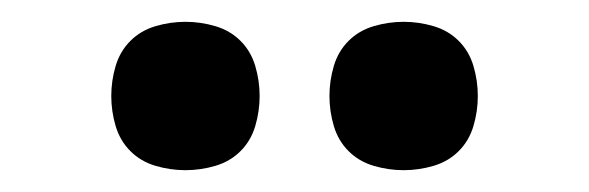

<svg xmlns="http://www.w3.org/2000/svg" viewBox="-20 -758 540 176"><path d="M350 -602Q336 -602 322.5 -606Q309 -610 299.5 -619.5Q290 -629 286 -642.5Q282 -656 282 -670Q282 -684 286 -697.5Q290 -711 299.5 -720.5Q309 -730 322.5 -734Q336 -738 350 -738Q364 -738 377.5 -734Q391 -730 400.5 -720.5Q410 -711 414 -697.5Q418 -684 418 -670Q418 -656 414 -642.5Q410 -629 400.5 -619.5Q391 -610 377.5 -606Q364 -602 350 -602ZM150 -602Q136 -602 122.5 -606Q109 -610 99.5 -619.5Q90 -629 86 -642.5Q82 -656 82 -670Q82 -684 86 -697.5Q90 -711 99.5 -720.5Q109 -730 122.5 -734Q136 -738 150 -738Q164 -738 177.5 -734Q191 -730 200.5 -720.5Q210 -711 214 -697.5Q218 -684 218 -670Q218 -656 214 -642.5Q210 -629 200.5 -619.5Q191 -610 177.5 -606Q164 -602 150 -602Z"/></svg>

Font: Iosevka Curly Slab
Style: Bold
Weight: 700
Monospace: yes
Designer: Belleve Invis
Foundry: Belleve Invis
Version: Version 22.1.2; ttfautohint (v1.8.4)